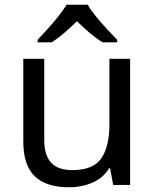

<svg xmlns="http://www.w3.org/2000/svg" viewBox="-20 -786 658 816"><path d="M533 -536V0H461L448 -71H444Q418 -29 372 -9.5Q326 10 274 10Q177 10 128 -36.5Q79 -83 79 -185V-536H168V-191Q168 -127 197 -95Q226 -63 287 -63Q376 -63 410.5 -113Q445 -163 445 -257V-536ZM353 -766Q365 -744 387.5 -716.5Q410 -689 434.5 -662.5Q459 -636 478 -617V-606H416Q390 -622 362 -645.5Q334 -669 307 -696Q280 -669 253 -646Q226 -623 200 -606H140V-617Q159 -637 182.5 -663Q206 -689 228 -716.5Q250 -744 263 -766Z"/></svg>

Font: Noto Naskh Arabic
Style: Regular
Weight: 400
Designer: Monotype Design Team, David Williams, Mohamad Dakak and Nizar Qandah
Foundry: Monotype Imaging Inc.
Version: Version 2.013